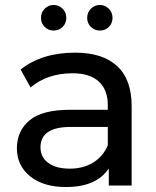

<svg xmlns="http://www.w3.org/2000/svg" viewBox="-20 -747 629 773"><path d="M232 -638.5Q217 -624 196 -624Q175 -624 160 -638.5Q145 -653 145 -675Q145 -697 160 -712Q175 -727 196 -727Q217 -727 232 -712Q247 -697 247 -675Q247 -653 232 -638.5ZM418 -638.5Q403 -624 382 -624Q361 -624 346 -638.5Q331 -653 331 -675Q331 -697 346 -712Q361 -727 382 -727Q403 -727 418 -712Q433 -697 433 -675Q433 -653 418 -638.5ZM283 -535Q393 -535 451.5 -481Q510 -427 510 -320V0H418V-69Q369 6 245 6Q155 6 101.5 -37Q48 -80 48 -150Q48 -220 99 -262.5Q150 -305 261 -305H414V-324Q414 -385 378 -418.5Q342 -452 272 -452Q171 -452 103 -395L63 -467Q148 -535 283 -535ZM261 -68Q315 -68 355 -92.5Q395 -117 414 -162V-236H265Q143 -236 143 -154Q143 -114 174.5 -91Q206 -68 261 -68Z"/></svg>

Font: false
Style: Regular
Weight: 500
Designer: Julieta Ulanovsky
Foundry: Julieta Ulanovsky
Version: Version 7.222;hotconv 1.0.109;makeotfexe 2.5.65596